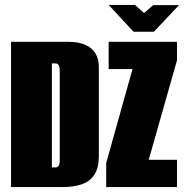

<svg xmlns="http://www.w3.org/2000/svg" viewBox="-20 -761 750 781"><path d="M25 0V-591H257Q301 -591 328.5 -578Q356 -565 369 -542.5Q382 -520 382 -490V-125Q382 -78 364 -50.5Q346 -23 313 -11.5Q280 0 233 0ZM191 -80H206Q214 -80 218.5 -86.5Q223 -93 223 -110V-473Q223 -490 218.5 -496.5Q214 -503 206 -503H191ZM412 0V-98L519 -480H422V-591H700V-516L585 -111H700V0ZM523 -632 422 -741H529L566 -708L603 -740H708L606 -632Z"/></svg>

Font: Alumni Sans Thin Black
Style: Regular
Weight: 900
Version: Version 1.018